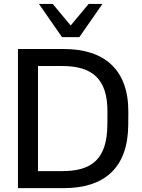

<svg xmlns="http://www.w3.org/2000/svg" viewBox="-20 -972 735 992"><path d="M309.1 0C519 0 641.1 -104 642.6 -326.7L643.1 -391.6C644.5 -613.3 519 -718.8 309.1 -718.8H72.8V0ZM176.3 -630.9H301.3C456.1 -630.9 536.6 -565.4 535.2 -391.6L534.7 -326.7C533.2 -151.9 456.5 -87.9 301.3 -87.9H176.3ZM390.1 -780.3 509.3 -951.7H438L345.2 -840.3L252.4 -951.7H181.2L300.3 -780.3Z"/></svg>

Font: Winston
Style: Regular
Weight: 400
Designer: Vernon Adams, Kim Jin-seong, David Berlow, Cristiano Sobral
Foundry: The Winston Project Authors
Version: Version 3.004